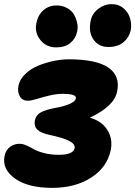

<svg xmlns="http://www.w3.org/2000/svg" viewBox="-33 -823 648 919"><path d="M485.8 -598.1Q439.5 -598.1 414.6 -633.3Q389.6 -668.5 400.9 -723.1Q407.2 -757.3 436.8 -780.3Q466.3 -803.2 502 -803.2Q535.6 -803.2 558.6 -783.2Q581.5 -763.2 589.6 -735.1Q597.7 -707 592.8 -678.2Q585.4 -644 558.3 -621.1Q531.2 -598.1 485.8 -598.1ZM235.8 -596.2Q188.5 -596.2 160.2 -631.6Q131.8 -667 141.1 -711.9Q148.4 -751 174.6 -773.9Q200.7 -796.9 237.8 -796.9Q265.6 -796.9 287.6 -784.9Q309.6 -772.9 320.3 -754.6Q331.1 -736.3 336.2 -713.9Q341.3 -691.4 335.9 -670.9Q329.6 -639.2 304.2 -617.7Q278.8 -596.2 235.8 -596.2ZM216.8 76.2Q101.1 76.2 38.6 31.5Q-23.9 -13.2 -11.2 -76.2Q-5.4 -104.5 14.6 -119.6Q34.7 -134.8 61 -134.8Q76.2 -134.8 94.5 -126.5Q112.8 -118.2 129.6 -108.4Q146.5 -98.6 178.2 -90.3Q210 -82 248 -82Q317.9 -82 324.2 -113.8Q327.6 -133.3 298.3 -148.4Q269 -163.6 206.1 -176.8Q163.1 -186 146 -202.1Q128.9 -218.3 133.8 -246.1Q138.2 -271 161.1 -284.4Q184.1 -297.9 234.9 -307.1Q276.4 -314.5 301.8 -326.2Q327.1 -337.9 330.1 -351.1Q332.5 -363.8 315.2 -368.9Q297.9 -374 271 -374Q237.3 -374 203.1 -365.7Q168.9 -357.4 142.3 -349.1Q115.7 -340.8 100.1 -340.8Q74.2 -340.8 62 -361.8Q49.8 -382.8 55.2 -412.1Q61.5 -443.4 87.9 -468.8Q114.3 -494.1 150.1 -508.8Q186 -523.4 223.9 -531.2Q261.7 -539.1 295.9 -539.1Q427.2 -539.1 485.1 -499.8Q543 -460.4 527.8 -386.2Q515.1 -314.9 397 -259.8Q453.6 -244.1 480.7 -201.2Q507.8 -158.2 497.1 -105Q480.5 -22.9 404.1 26.6Q327.6 76.2 216.8 76.2Z"/></svg>

Font: Shantell Sans Irregular Bouncy
Style: Italic
Weight: 800
Italic angle: -11.31°
Designer: Stephen Nixon, Anya Danilova, Shantell Martin
Foundry: Arrow Type
Version: Version 1.006;[9816181b4]